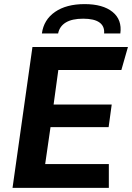

<svg xmlns="http://www.w3.org/2000/svg" viewBox="-20 -915 643 935"><path d="M41 0 138 -686H603L571 -574H264L241 -406H524L509 -296H226L200 -116H510V0ZM184 -752Q193 -819 248 -857Q303 -895 392 -895Q481 -895 528 -857Q575 -819 566 -752H487Q490 -787 464.5 -805.5Q439 -824 385 -824Q331 -824 300.5 -805.5Q270 -787 263 -752Z"/></svg>

Font: Chivo Mono SemiBold
Style: Italic
Weight: 600
Italic angle: -8.05°
Monospace: yes
Version: Version 1.008